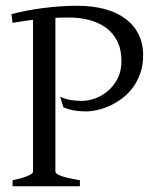

<svg xmlns="http://www.w3.org/2000/svg" viewBox="-20 -650 563 670"><path d="M23.9 0V-21Q57.1 -27.8 76.2 -35.9Q95.2 -43.9 95.2 -50.8V-581.1Q76.7 -578.6 59.1 -575.9Q41.5 -573.2 23.9 -570.3L20 -600.6Q43.5 -606.9 71 -612.3Q98.6 -617.7 128.4 -621.6Q158.2 -625.5 188.7 -627.7Q219.2 -629.9 249 -629.9Q301.8 -629.9 344.2 -618.7Q386.7 -607.4 416.7 -585.4Q446.8 -563.5 463.1 -531.2Q479.5 -499 479.5 -457Q479.5 -423.3 470 -395.5Q460.4 -367.7 444.6 -345.9Q428.7 -324.2 408.2 -308.3Q387.7 -292.5 365.5 -282Q343.3 -271.5 321 -266.4Q298.8 -261.2 279.8 -261.2Q233.9 -261.2 201.2 -275.9L189.9 -312.5Q210.4 -303.2 229.2 -300.5Q248 -297.9 265.1 -297.9Q287.6 -297.9 312 -306.6Q336.4 -315.4 356.9 -333Q377.4 -350.6 390.6 -376.5Q403.8 -402.3 403.8 -437Q403.8 -477.1 389.4 -505.9Q375 -534.7 350.1 -553Q325.2 -571.3 292 -580.1Q258.8 -588.9 221.2 -588.9Q209 -588.9 197 -588.6Q185.1 -588.4 173.3 -587.9V-50.8Q173.3 -47.9 177.2 -44.4Q181.2 -41 190.7 -37.1Q200.2 -33.2 216.8 -29.3Q233.4 -25.4 258.8 -21V0Z"/></svg>

Font: Noto Serif Devanagari
Style: Bold
Weight: 700
Designer: Monotype Design Team
Foundry: Monotype Imaging Inc.
Version: Version 1.01